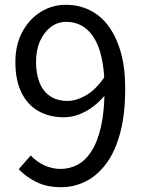

<svg xmlns="http://www.w3.org/2000/svg" viewBox="-20 -766 595 799"><path d="M235 13Q175 13 131.5 -8.5Q88 -30 58 -62L108 -119Q132 -93 164.5 -78Q197 -63 232 -63Q269 -63 302 -80Q335 -97 360.5 -136.5Q386 -176 400.5 -240Q415 -304 415 -398Q415 -488 396.5 -550Q378 -612 342 -643.5Q306 -675 255 -675Q220 -675 192 -654Q164 -633 147 -596Q130 -559 130 -508Q130 -459 144.5 -422.5Q159 -386 188.5 -366Q218 -346 261 -346Q298 -346 338.5 -369.5Q379 -393 416 -447L420 -374Q398 -346 369.5 -324Q341 -302 309.5 -290Q278 -278 246 -278Q185 -278 139.5 -304Q94 -330 69 -381.5Q44 -433 44 -508Q44 -580 73 -633.5Q102 -687 149.5 -716.5Q197 -746 254 -746Q307 -746 352 -724.5Q397 -703 430 -659.5Q463 -616 482 -551Q501 -486 501 -398Q501 -287 479 -208.5Q457 -130 419 -81Q381 -32 333.5 -9.5Q286 13 235 13Z"/></svg>

Font: Noto Sans KR
Style: Regular
Weight: 400
Designer: Ryoko NISHIZUKA  (kana, bopomofo & ideographs); Paul D. Hunt (Latin, Greek & Cyrillic); Sandoll Communications , Soo-you
Foundry: Adobe
Version: Version 2.004-H2;hotconv 1.0.118;makeotfexe 2.5.65603